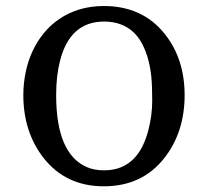

<svg xmlns="http://www.w3.org/2000/svg" viewBox="-20 -620 706 651"><path d="M59.1 -297.9Q59.1 -335.9 66.7 -373.5Q74.2 -411.1 89.6 -444.8Q105 -478.5 127.9 -506.8Q150.9 -535.2 181.2 -555.7Q246.1 -599.6 332 -599.6Q461.9 -599.6 537.1 -506.8Q606 -421.9 606 -297.4Q606 -171.9 537.1 -84Q461.9 11.7 332 11.7Q202.6 11.7 127 -85.4Q59.1 -173.3 59.1 -297.9ZM274.9 -53.2Q299.8 -42.5 332.8 -42.5Q365.7 -42.5 390.6 -53Q415.5 -63.5 433.6 -82Q451.7 -100.6 463.6 -125.2Q475.6 -149.9 482.9 -178.2Q496.1 -229 496.1 -278.6Q496.1 -328.1 493.2 -358.6Q490.2 -389.2 482.9 -416.7Q475.6 -444.3 463.6 -468.3Q451.7 -492.2 433.6 -509.8Q394.5 -546.9 333 -546.9Q217.3 -546.9 183.6 -414.1Q170.4 -363.8 170.4 -297.4Q170.4 -98.1 274.9 -53.2Z"/></svg>

Font: Metamorphous
Style: Regular
Weight: 400
Designer: James Grieshaber
Foundry: James Grieshaber
Version: Version 1.001